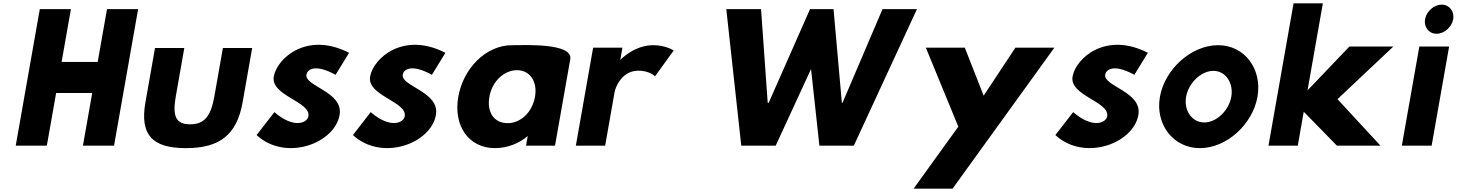

<svg xmlns="http://www.w3.org/2000/svg" viewBox="-20 -880 8801 1160"><path d="M814.5 -825H626.5L570.2 -506H352.2L408.5 -825H220.5L75 0H263L319.1 -318H537.1L481 0H669Z M1093.5 -590H916.5L858.7 -262.1C823.8 -64.3 900.6 15 1103.4 15C1306.1 15 1410.9 -64.3 1445.8 -262.1L1503.6 -590H1326.6L1275.1 -297.8C1253.6 -176 1214.1 -129 1128.7 -129C1043.4 -129 1020.5 -176 1042 -297.8Z M1637.7 -202.5 1530.2 -64C1705.3 97.5 2001.3 -12.4 2031.7 -185.3C2056.6 -326.2 1818.7 -358.2 1831.2 -429.2C1836 -456.7 1878 -499 2007.5 -428.1L2089 -560.9C1835.4 -691.4 1653.7 -528.8 1634.1 -417.8C1613.6 -301.5 1859.1 -266.6 1843.3 -177.3C1836.5 -138.4 1757.5 -99.5 1637.7 -202.5Z M2219.7 -202.5 2112.2 -64C2287.3 97.5 2583.3 -12.4 2613.7 -185.3C2638.6 -326.2 2400.7 -358.2 2413.2 -429.2C2418 -456.7 2460 -499 2589.5 -428.1L2671 -560.9C2417.4 -691.4 2235.7 -528.8 2216.1 -417.8C2195.6 -301.5 2441.1 -266.6 2425.3 -177.3C2418.5 -138.4 2339.5 -99.5 2219.7 -202.5Z M2936.8 -295.3C2953.4 -389.6 3026.2 -456 3103.5 -456C3179.6 -456 3228.9 -389.6 3212.3 -295.3C3195.9 -202.4 3126.6 -136 3047.1 -136C2964.1 -136 2920.4 -202.4 2936.8 -295.3ZM3425.3 -521.9C3442.4 -621.9 3147.5 -607 3074.3 -607C2915.2 -607 2779.1 -467.2 2748.8 -295.4C2718.5 -123.6 2808.1 15 2971 15C3047 15 3119.8 -16 3168.5 -58L3158.2 0H3333.2Z M3740.5 -592H3563.5L3459.1 0H3636.1L3693.8 -327C3696.6 -342.8 3731 -453 3837.2 -453C3905.3 -453 3937.4 -419.1 3937.4 -419.1L4050.3 -575C4050.3 -575 4002.8 -607 3926.6 -607C3810.1 -607 3727.5 -518 3727.5 -518Z M4930.5 0H5138.5L5520 -825H5312L5070.2 -259H5066.2L5016 -825H4874L4624.2 -259H4618.2L4578 -825H4368L4458.5 0H4666.5L4880.1 -463Z M6114.8 -592 5922.9 -302.1 5809 -592H5573.6L5769.8 -114.7L5499.5 260H5734.9L6350.2 -592Z M6463.7 -202.5 6356.2 -64C6531.3 97.5 6827.3 -12.4 6857.7 -185.3C6882.6 -326.2 6644.7 -358.2 6657.2 -429.2C6662 -456.7 6704 -499 6833.5 -428.1L6915 -560.9C6661.4 -691.4 6479.7 -528.8 6460.1 -417.8C6439.6 -301.5 6685.1 -266.6 6669.3 -177.3C6662.5 -138.4 6583.5 -99.5 6463.7 -202.5Z M7146.1 -295.4C7160.7 -378.1 7236.2 -451.9 7310.7 -451.9C7385.3 -451.9 7433.7 -378.1 7419.1 -295.4C7404.5 -212.7 7330.3 -140.1 7255.8 -140.1C7181.2 -140.1 7131.5 -212.7 7146.1 -295.4ZM6987.9 -295.4C6958.6 -129.3 7067.4 15 7229.5 15C7391.5 15 7548 -129.3 7577.3 -295.4C7606.6 -461.5 7501.1 -607 7339.1 -607C7177.1 -607 7017.2 -461.5 6987.9 -295.4Z M8398.3 -599H8132.8L7879.6 -334L7972.3 -860H7795.3L7643.7 0H7820.7L7856.8 -205L8057.2 0H8320.3L8060.6 -281Z M8589.7 -764C8581.2 -716 8613.2 -676 8659.2 -676C8705.2 -676 8751.2 -716 8759.7 -764C8768.2 -812 8736.2 -852 8690.2 -852C8644.2 -852 8598.2 -812 8589.7 -764ZM8449.5 0H8629.5L8735.1 -599H8555.1Z"/></svg>

Font: Hussar Wysoki
Style: Obl
Weight: 700
Foundry: Cannot Into Space Fonts
Version: Version 0.92